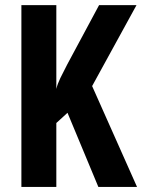

<svg xmlns="http://www.w3.org/2000/svg" viewBox="-20 -734 558 754"><path d="M518.1 0H366.2L245.1 -291L201.2 -251V0H64V-713.9H201.2V-384.8Q205.6 -403.8 217 -427.5Q228.5 -451.2 244.1 -481L369.1 -713.9H516.1L341.8 -396Z"/></svg>

Font: Open Sans Condensed
Style: Bold
Weight: 700
Width: 3
Designer: Monotype Design Team
Foundry: Monotype Imaging Inc.
Version: Version 3.003; ttfautohint (v1.8.4)